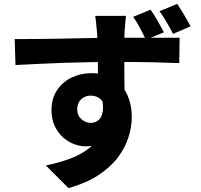

<svg xmlns="http://www.w3.org/2000/svg" viewBox="-20 -877 1040 992"><path d="M631 -795Q630 -787 628 -767.5Q626 -748 625 -729.5Q624 -711 623 -702Q622 -683 622 -648.5Q622 -614 622 -572.5Q622 -531 622.5 -489Q623 -447 623.5 -410Q624 -373 624 -349L486 -393Q486 -413 486 -445.5Q486 -478 486 -515.5Q486 -553 485.5 -590Q485 -627 484 -656Q483 -685 482 -702Q479 -735 476.5 -760Q474 -785 472 -795ZM56 -675Q102 -675 159 -675.5Q216 -676 277.5 -677Q339 -678 398 -679.5Q457 -681 508 -681.5Q559 -682 594 -682Q630 -682 675 -682Q720 -682 765 -682Q810 -682 848 -682Q886 -682 908 -682L906 -551Q858 -553 779 -555Q700 -557 590 -557Q521 -557 451 -556Q381 -555 312.5 -552.5Q244 -550 180.5 -547Q117 -544 60 -541ZM603 -377Q603 -291 583 -234.5Q563 -178 522.5 -149.5Q482 -121 422 -121Q393 -121 362.5 -132.5Q332 -144 305.5 -167.5Q279 -191 262.5 -226.5Q246 -262 246 -308Q246 -367 274 -410Q302 -453 349.5 -476Q397 -499 453 -499Q521 -499 567.5 -468.5Q614 -438 637.5 -387Q661 -336 661 -272Q661 -224 644.5 -170Q628 -116 590 -65Q552 -14 489 27.5Q426 69 334 95L217 -22Q279 -35 334.5 -54.5Q390 -74 433 -105.5Q476 -137 500 -183Q524 -229 524 -296Q524 -340 502.5 -361.5Q481 -383 449 -383Q432 -383 416 -375.5Q400 -368 389.5 -352Q379 -336 379 -311Q379 -280 401 -261Q423 -242 449 -242Q471 -242 489 -256.5Q507 -271 511.5 -306.5Q516 -342 499 -402ZM758 -827Q777 -800 795 -768.5Q813 -737 827 -710L734 -672Q719 -702 703.5 -732Q688 -762 668 -790ZM896 -857Q914 -829 932.5 -798Q951 -767 965 -741L874 -702Q858 -733 841 -762.5Q824 -792 804 -819Z"/></svg>

Font: Noto Sans KR ExtraBold
Style: Regular
Weight: 800
Designer: Ryoko NISHIZUKA  (kana, bopomofo & ideographs); Paul D. Hunt (Latin, Greek & Cyrillic); Sandoll Communications , Soo-you
Foundry: Adobe
Version: Version 2.004-H2;hotconv 1.0.118;makeotfexe 2.5.65603